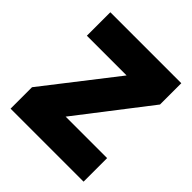

<svg xmlns="http://www.w3.org/2000/svg" viewBox="-189 -834 969 969"><g transform="rotate(45 295.0 -350.0)"><path d="M36 0V-153L331.5 -532.5H48V-700H554.5V-548L261 -168H557V0Z"/></g></svg>

Font: Geologica Roman ExtraBold
Style: Regular
Weight: 800
Designer: Sindre Bremnes, Frode Helland
Foundry: Monokrom Skriftforlag AS
Version: Version 1.010;gftools[0.9.28]